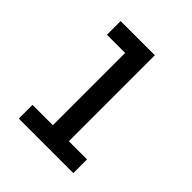

<svg xmlns="http://www.w3.org/2000/svg" viewBox="-200 -868 1001 1001"><g transform="rotate(45 300.0 -367.5)"><path d="M99 0V-101H249V-634H115V-735H367V-101H501V0Z"/></g></svg>

Font: Iosevka Extended
Style: Bold
Weight: 700
Width: 7
Monospace: yes
Designer: Belleve Invis
Foundry: Belleve Invis
Version: Version 32.5.0; ttfautohint (v1.8.4)